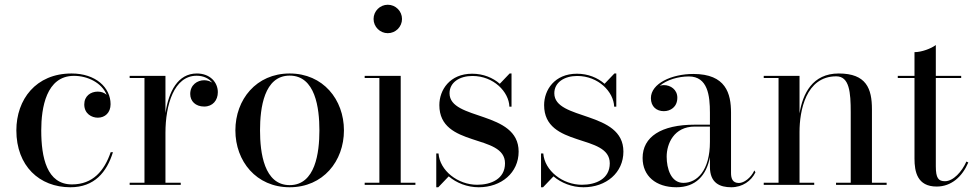

<svg xmlns="http://www.w3.org/2000/svg" viewBox="-20 -780 4121 810"><path d="M456.5 -138H447C420 -59 371.5 -2 283.5 -2C177.5 -2 154 -115.5 154 -230C154 -324 174.5 -460 292 -460C349 -460 409 -431.5 430 -380C420 -389 407 -393.5 392.5 -393.5C362 -393.5 335.5 -374.5 335.5 -339.5C335.5 -299.5 367.5 -283.5 392.5 -283.5C423 -283.5 446.5 -304.5 446.5 -340.5C446.5 -410.5 384 -470 282 -470C131 -470 49 -360 49 -230C49 -80 146 10 277 10C378 10 430.5 -53.5 456.5 -138Z M527 -9V0H742.5V-9H678V-219.5C678 -337.5 714 -460.5 809.5 -460.5C838.5 -460.5 861.5 -449 875.5 -431.5C866 -437.5 854.5 -441.5 841.5 -441.5C812.5 -441.5 782.5 -422 782.5 -383.5C782.5 -353.5 804.5 -330.5 841.5 -330.5C877.5 -330.5 899 -357 899 -391C899 -433 866 -470 810.5 -470C730 -470 691.5 -393.5 678 -303V-460H527V-451H589.5V-9Z M973 -230C973 -100 1061 10 1202 10C1343 10 1431 -100 1431 -230C1431 -360 1343 -470 1202 -470C1061 -470 973 -360 973 -230ZM1077 -230C1077 -324 1094 -461 1202 -461C1310.5 -461 1327.5 -324 1327.5 -230C1327.5 -136 1310.5 1 1202 1C1094 1 1077 -136 1077 -230Z M1556 -700C1556 -667 1583 -640 1616 -640C1649 -640 1676 -667 1676 -700C1676 -733 1649 -760 1616 -760C1583 -760 1556 -733 1556 -700ZM1518.5 -9V0H1732.5V-9H1670.5V-460H1518.5V-451H1580.5V-9Z M1829 10 1873 -36C1906 -8 1951 10 1999.5 10C2095.5 10 2168 -51.5 2168 -140.5C2168 -314 1876.5 -270.5 1876.5 -386.5C1876.5 -433 1919.5 -459.5 1973 -459.5C2062.5 -459.5 2127 -392.5 2129 -330H2138V-470H2130L2088.5 -426.5C2059.5 -452 2019 -469 1972 -469C1877.5 -469 1833.5 -400.5 1833.5 -336.5C1833.5 -155 2110.5 -217.5 2110.5 -91C2110.5 -25 2051.5 -0.5 1993 -0.5C1911.5 -0.5 1835.5 -60 1830 -132.5H1820.5V10Z M2271 10 2315 -36C2348 -8 2393 10 2441.5 10C2537.5 10 2610 -51.5 2610 -140.5C2610 -314 2318.5 -270.5 2318.5 -386.5C2318.5 -433 2361.5 -459.5 2415 -459.5C2504.5 -459.5 2569 -392.5 2571 -330H2580V-470H2572L2530.5 -426.5C2501.5 -452 2461 -469 2414 -469C2319.5 -469 2275.5 -400.5 2275.5 -336.5C2275.5 -155 2552.5 -217.5 2552.5 -91C2552.5 -25 2493.5 -0.5 2435 -0.5C2353.5 -0.5 2277.5 -60 2272 -132.5H2262.5V10Z M2911 -254C2769 -254 2691 -202.5 2691 -113.5C2691 -37.5 2747 10 2833.5 10C2914.5 10 2960 -39 2975 -117V-76C2975 -7 3018 10 3065 10C3112 10 3149.5 -16.5 3167 -53L3162.5 -61C3148 -29.5 3118.5 -8 3097.5 -8C3070 -8 3064 -27.5 3064 -50.5V-304.5C3064 -385.5 3042.5 -468 2905 -468C2814 -468 2726 -428 2726 -366C2726 -330 2750 -311 2780.5 -311C2808 -311 2837.5 -328 2837.5 -368C2837.5 -402 2809 -421 2780.5 -421C2775 -421 2769 -420 2763.5 -418C2793 -443.5 2842 -457.5 2886 -457.5C2966 -457.5 2975 -376.5 2975 -304.5V-254ZM2863 -8.5C2810.5 -8.5 2792.5 -69 2792.5 -119C2792.5 -173.5 2823 -246 2911 -246H2975V-181.5C2975 -61 2921 -8.5 2863 -8.5Z M3202 -9V0H3415V-9H3353V-223.5C3353 -311.5 3379 -458 3508 -458C3563.5 -458 3569 -390.5 3569 -306.5V-9H3507V0H3720.5V-9H3658.5V-319C3658.5 -406 3635 -470 3518.5 -470C3407 -470 3366.5 -384 3353 -301.5V-460H3202V-451H3264.5V-9Z M4065 -94.5 4057 -98.5C4038 -55.5 4001.5 -15.5 3966.5 -15.5C3939 -15.5 3928 -28.5 3928 -78.5V-451H4035V-460H3928V-590C3908 -575 3868 -560 3838 -560V-460H3767.5V-451H3838V-111C3838 -56 3849.5 7 3931.5 7C3993.5 7 4039.5 -34.5 4065 -94.5Z"/></svg>

Font: Bodoni* 24
Style: Regular
Weight: 400
Version: Version 2.3